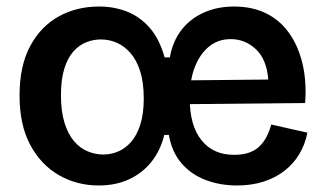

<svg xmlns="http://www.w3.org/2000/svg" viewBox="-20 -556 998 589"><path d="M283 13Q216 13 161 -18.5Q106 -50 73 -111Q40 -172 40 -263Q40 -354 72.5 -414.5Q105 -475 160 -505.5Q215 -536 284 -536Q330 -536 369.5 -520.5Q409 -505 439 -471Q469 -437 485 -380H501Q510 -430 537 -464.5Q564 -499 605.5 -517.5Q647 -536 698 -536Q754 -536 796.5 -515Q839 -494 867 -454.5Q895 -415 908 -360.5Q921 -306 916 -240L505 -236V-309L803 -312Q798 -374 765 -405Q732 -436 688 -436Q649 -436 621 -413Q593 -390 577.5 -350Q562 -310 562 -254Q562 -171 598 -126Q634 -81 698 -81Q725 -81 744.5 -88Q764 -95 777 -108Q790 -121 798.5 -138Q807 -155 812 -174L923 -149Q916 -113 898 -83Q880 -53 852 -31.5Q824 -10 787.5 1.5Q751 13 707 13Q655 13 610.5 -4Q566 -21 536.5 -55.5Q507 -90 498 -142H484Q472 -94 444.5 -59.5Q417 -25 376 -6Q335 13 283 13ZM297 -82Q321 -82 343 -91.5Q365 -101 382.5 -121Q400 -141 410.5 -174Q421 -207 421 -254Q421 -303 410 -337.5Q399 -372 380 -393.5Q361 -415 338 -425Q315 -435 289 -435Q267 -435 245 -426.5Q223 -418 205.5 -398.5Q188 -379 177.5 -346Q167 -313 167 -264Q167 -214 178 -179Q189 -144 207.5 -122.5Q226 -101 249.5 -91.5Q273 -82 297 -82Z"/></svg>

Font: Bricolage Grotesque 48pt Condensed ExtraBold SemiBold
Style: Regular
Weight: 600
Version: Version 1.000;gftools[0.9.30]